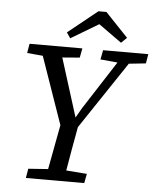

<svg xmlns="http://www.w3.org/2000/svg" viewBox="-58 -911 780 960"><g transform="rotate(5 332.0 -431.0)"><path d="M60 -623 68 -670H333L324 -623L237 -616L329 -323L358 -373L514 -615L428 -623L437 -670H664L656 -623L571 -614L345 -276Q335 -221 325 -165.5Q315 -110 306 -55L410 -47L401 0H108L116 -47L215 -54L257 -278L139 -616ZM437 -862 551 -742 523 -715 407 -798 268 -715 249 -743 397 -862Z"/></g></svg>

Font: Source Serif 4 SmText
Style: Italic
Weight: 400
Italic angle: -12°
Designer: Frank Grießhammer
Foundry: Adobe
Version: Version 4.005;hotconv 1.1.0;makeotfexe 2.6.0